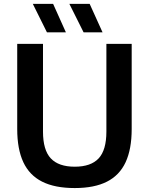

<svg xmlns="http://www.w3.org/2000/svg" viewBox="-20 -968 774 998"><path d="M368.5 9.5Q265 9.5 199 -23.8Q133 -57 101.2 -125Q69.5 -193 69.5 -297V-740H203.5V-284Q203.5 -188 244 -144.8Q284.5 -101.5 368.5 -101.5Q452.5 -101.5 492.8 -144.8Q533 -188 533 -284V-740H664.5V-297Q664.5 -193 633 -125Q601.5 -57 536 -23.8Q470.5 9.5 368.5 9.5ZM414.5 -800 340.5 -948H446L513 -800ZM224 -800 150.5 -948H256L322.5 -800Z"/></svg>

Font: Encode Sans SC Condensed Thin SemiBold
Style: Regular
Weight: 600
Version: Version 3.002